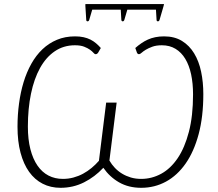

<svg xmlns="http://www.w3.org/2000/svg" viewBox="-20 -888 1039 916"><path d="M63.5 0ZM625.5 -659Q639 -671 653.8 -681.2Q668.5 -691.5 685 -699Q701.5 -706.5 720.8 -710.5Q740 -714.5 763 -714.5Q812.5 -714.5 848 -692.8Q883.5 -671 906.2 -633.5Q929 -596 939.5 -546Q950 -496 950 -439Q950 -331.5 927.8 -248.2Q905.5 -165 865.8 -108Q826 -51 771.8 -21.5Q717.5 8 653.5 8Q593.5 8 548.2 -18Q503 -44 473 -87.5Q432.5 -44 380.8 -18Q329 8 269 8Q221.5 8 183.5 -11.5Q145.5 -31 119 -68Q92.5 -105 78 -159.2Q63.5 -213.5 63.5 -283.5Q63.5 -340 70.8 -394Q78 -448 92.5 -495.8Q107 -543.5 129.5 -583.8Q152 -624 182.5 -653Q213 -682 251.8 -698.2Q290.5 -714.5 338 -714.5Q360.5 -714.5 378.8 -710.5Q397 -706.5 411.8 -699Q426.5 -691.5 438.5 -681.2Q450.5 -671 461 -659L448 -636.5Q445 -632.5 442.2 -631Q439.5 -629.5 436 -629.5Q431.5 -629.5 425.8 -636.2Q420 -643 409.2 -650.8Q398.5 -658.5 381.5 -665.2Q364.5 -672 337.5 -672Q283.5 -672 241.5 -643.5Q199.5 -615 171 -563.5Q142.5 -512 127.8 -440.8Q113 -369.5 113 -284Q113 -223 125 -176.2Q137 -129.5 158.8 -98Q180.5 -66.5 211.2 -50.5Q242 -34.5 280 -34.5Q306 -34.5 330.2 -41Q354.5 -47.5 376.2 -59.2Q398 -71 417 -86.8Q436 -102.5 452 -121L486.5 -398.5H536.5L502 -122Q513 -103 528.2 -87Q543.5 -71 562.5 -59.5Q581.5 -48 604.2 -41.2Q627 -34.5 653.5 -34.5Q704 -34.5 749 -59Q794 -83.5 827.8 -133.5Q861.5 -183.5 881.2 -259.2Q901 -335 901 -437.5Q901 -490 891.8 -533.2Q882.5 -576.5 864 -607.2Q845.5 -638 817.5 -655Q789.5 -672 752.5 -672Q725.5 -672 707 -665.2Q688.5 -658.5 675.8 -650.8Q663 -643 655.5 -636.2Q648 -629.5 643.5 -629.5Q640 -629.5 637.8 -631Q635.5 -632.5 633.5 -636.5ZM762.5 -868.5Q762 -865 761.2 -862.5Q760.5 -860 759.5 -856L741 -792.5Q738.5 -786 733 -786.2Q727.5 -786.5 727 -792.5L724 -842H587.5L573 -792.5Q570.5 -786 565.2 -786.2Q560 -786.5 559 -792.5L556 -842H420L405.5 -792.5Q403 -786 397.5 -786.2Q392 -786.5 391.5 -792.5L387.5 -856Q387 -860 387.2 -862.5Q387.5 -865 387.5 -868.5Z"/></svg>

Font: Lato Light
Style: Italic
Weight: 300
Italic angle: -7°
Designer: Lukasz Dziedzic
Foundry: tyPoland Lukasz Dziedzic
Version: Version 2.007; 2014-02-27